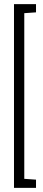

<svg xmlns="http://www.w3.org/2000/svg" viewBox="-20 -763 211 933"><path d="M48 150V-743H155V-703L98 -699V106L155 110V150Z"/></svg>

Font: Saira Ultra Condensed Light
Style: Regular
Weight: 300
Width: 1
Designer: Hector Gatti with collaboration of the Omnibus-Type team
Foundry: Omnibus-Type
Version: Version 1.001; ttfautohint (v1.8)